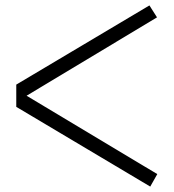

<svg xmlns="http://www.w3.org/2000/svg" viewBox="-20 -728 640 708"><path d="M40 -334V-416L531 -708L559 -664L78 -375L560 -86L534 -40Z"/></svg>

Font: Beorc Gothic
Style: Regular
Weight: 400
Version: Version 001.001